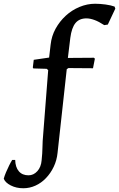

<svg xmlns="http://www.w3.org/2000/svg" viewBox="-150 -762 635 1024"><path d="M25 -402 30 -443 112 -455 120 -524Q125 -570 146.5 -609Q168 -648 200.5 -678Q233 -708 274 -725Q315 -742 357 -742Q384 -742 413 -738Q442 -734 461 -727L465 -716L425 -631L406 -628Q377 -647 353.5 -655.5Q330 -664 311 -664Q273 -664 252.5 -639Q232 -614 225 -560L212 -453L351 -454L356 -449L346 -398L215 -399L206 -393L157 53Q153 93 136.5 127.5Q120 162 95 188Q70 214 39 228Q8 242 -26 242Q-63 242 -92.5 227Q-122 212 -130 191Q-126 176 -118 157Q-110 138 -101 120Q-92 102 -85 91H-69Q-68 130 -49.5 151.5Q-31 173 2 173Q29 173 49 151Q69 129 72 93Q76 56 76.5 22.5Q77 -11 80 -41L107 -388L99 -395L28 -397Z"/></svg>

Font: Alegreya SemiBold
Style: Italic
Weight: 600
Italic angle: -7°
Designer: Juan Pablo del Peral
Foundry: Huerta Tipografica
Version: Version 2.009